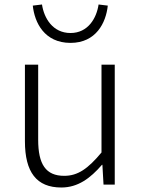

<svg xmlns="http://www.w3.org/2000/svg" viewBox="-20 -822 629 855"><path d="M253 13C327 13 382 -28 434 -88H436L441 0H491V-534H432V-143C372 -71 327 -39 266 -39C184 -39 150 -90 150 -200V-534H91V-193C91 -55 143 13 253 13ZM294 -631C408 -631 452 -721 460 -797L419 -802C410 -741 372 -675 294 -675C215 -675 176 -741 167 -802L126 -797C134 -721 178 -631 294 -631Z"/></svg>

Font: GenYoGothic2 TW L
Style: Regular
Weight: 300
Version: Version 2.100;PS 2.1;hotconv 16.6.51;makeotf.lib2.5.65220 DE